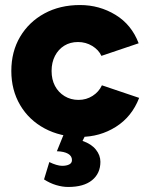

<svg xmlns="http://www.w3.org/2000/svg" viewBox="-20 -532 588 763"><path d="M300 12Q220 12 157.5 -21.5Q95 -55 60 -114.5Q25 -174 25 -250Q25 -327 60 -386Q95 -445 156.5 -478.5Q218 -512 298 -512Q375 -512 439 -473Q503 -434 531 -360L383 -310Q372 -334 346.5 -349.5Q321 -365 290 -365Q259 -365 235.5 -350.5Q212 -336 198.5 -310Q185 -284 185 -250Q185 -216 198.5 -190.5Q212 -165 236.5 -150Q261 -135 292 -135Q323 -135 348 -151Q373 -167 385 -193L533 -143Q504 -68 440.5 -28Q377 12 300 12ZM251 211Q228 211 203 203.5Q178 196 155 181L176 112Q190 119 203.5 123Q217 127 227 127Q244 127 255 121.5Q266 116 266 104Q266 88 250.5 79Q235 70 206 69L236 -5L323 -2L308 28Q343 40 361 62.5Q379 85 379 111Q379 157 346 184Q313 211 251 211Z"/></svg>

Font: Figtree Light ExtraBold
Style: Regular
Weight: 800
Version: Version 2.001;gftools[0.9.30]